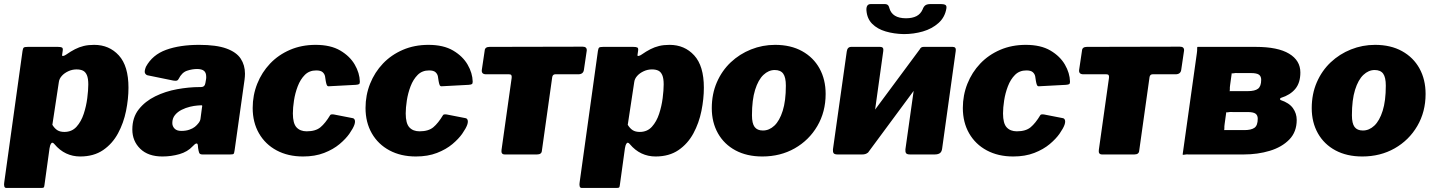

<svg xmlns="http://www.w3.org/2000/svg" viewBox="-36 -761 7064 946"><path d="M-5 165Q-13 165 -15 156.5Q-17 148 -15 137L75 -510Q77 -523 81 -526.5Q85 -530 101 -530H249Q263 -530 269 -527Q275 -524 273 -511L270 -490Q269 -484 276 -485.5Q283 -487 290 -492Q313 -508 333.5 -518.5Q354 -529 376.5 -534.5Q399 -540 428 -540Q502 -540 549.5 -488Q597 -436 597 -329Q597 -274 585 -214.5Q573 -155 545.5 -104Q518 -53 472 -21.5Q426 10 359 10Q322 10 290 -5Q258 -20 232 -51Q222 -63 216 -54Q210 -45 208 -30L183 151Q182 161 179 163Q176 165 167 165H-5ZM281 -111Q318 -111 341 -136.5Q364 -162 376.5 -200Q389 -238 394 -277.5Q399 -317 399 -345Q399 -375 392 -391Q385 -407 372.5 -413Q360 -419 341 -419Q320 -419 300.5 -410Q281 -401 268.5 -387Q256 -373 254 -357L222 -146Q233 -128 246.5 -119.5Q260 -111 281 -111Z M913 -40Q888 -13 848 -1.5Q808 10 764 10Q694 10 655 -28Q616 -66 616 -123Q616 -182 647.5 -222Q679 -262 729 -286.5Q779 -311 837 -321.5Q895 -332 947 -332H954Q973 -332 976 -352L979 -369Q980 -373 980 -376.5Q980 -380 980 -383Q980 -403 969 -412Q958 -421 935 -421Q911 -421 885.5 -412.5Q860 -404 844 -372Q841 -366 836 -364Q831 -362 818 -364L691 -390Q683 -392 678.5 -400.5Q674 -409 683 -432Q715 -491 782.5 -515.5Q850 -540 945 -540Q1030 -540 1079.5 -522Q1129 -504 1150 -472Q1171 -440 1171 -398Q1171 -391 1170.5 -384Q1170 -377 1169 -369L1120 -21Q1118 -6 1115 -3Q1112 0 1098 0H961Q948 0 945 -9Q942 -18 940 -32L939 -44Q937 -66 913 -40ZM959 -230Q961 -239 960 -241Q959 -243 950 -242L936 -241Q921 -240 900 -235Q879 -230 859 -220Q839 -210 826 -194Q813 -178 813 -155Q813 -139 824 -127.5Q835 -116 857 -116Q880 -116 897 -122Q914 -128 924 -136Q934 -144 942.5 -155Q951 -166 952 -177Z M1519 -540Q1593 -540 1640.5 -512Q1688 -484 1712 -442.5Q1736 -401 1737 -359Q1737 -350 1733.5 -347Q1730 -344 1717 -343L1585 -336Q1577 -335 1574 -342.5Q1571 -350 1569 -362Q1568 -373 1565.5 -385Q1563 -397 1553.5 -405.5Q1544 -414 1522 -414Q1488 -414 1466 -392Q1444 -370 1431 -336Q1418 -302 1412.5 -266Q1407 -230 1407 -202Q1407 -153 1425 -133.5Q1443 -114 1475 -114Q1519 -114 1543 -134Q1567 -154 1591 -194Q1594 -199 1609 -197L1701 -179Q1709 -178 1712 -169.5Q1715 -161 1710 -146Q1704 -129 1686 -103Q1668 -77 1637 -51Q1606 -25 1561 -7.5Q1516 10 1457 10Q1383 10 1327 -20Q1271 -50 1240 -104Q1209 -158 1209 -229Q1209 -292 1231.5 -348.5Q1254 -405 1295 -448Q1336 -491 1393 -515.5Q1450 -540 1519 -540Z M2075 -540Q2149 -540 2196.5 -512Q2244 -484 2268 -442.5Q2292 -401 2293 -359Q2293 -350 2289.5 -347Q2286 -344 2273 -343L2141 -336Q2133 -335 2130 -342.5Q2127 -350 2125 -362Q2124 -373 2121.5 -385Q2119 -397 2109.5 -405.5Q2100 -414 2078 -414Q2044 -414 2022 -392Q2000 -370 1987 -336Q1974 -302 1968.5 -266Q1963 -230 1963 -202Q1963 -153 1981 -133.5Q1999 -114 2031 -114Q2075 -114 2099 -134Q2123 -154 2147 -194Q2150 -199 2165 -197L2257 -179Q2265 -178 2268 -169.5Q2271 -161 2266 -146Q2260 -129 2242 -103Q2224 -77 2193 -51Q2162 -25 2117 -7.5Q2072 10 2013 10Q1939 10 1883 -20Q1827 -50 1796 -104Q1765 -158 1765 -229Q1765 -292 1787.5 -348.5Q1810 -405 1851 -448Q1892 -491 1949 -515.5Q2006 -540 2075 -540Z M2813 -395H2700Q2688 -395 2685 -382L2634 -19Q2633 0 2610 0H2451Q2432 0 2435 -22L2485 -377Q2486 -386 2483.5 -390.5Q2481 -395 2472 -395H2359Q2335 -395 2338 -417L2352 -511Q2353 -530 2376 -530L2835 -531Q2856 -531 2855 -512L2841 -417Q2838 -395 2813 -395Z M2830 165Q2822 165 2820 156.5Q2818 148 2820 137L2910 -510Q2912 -523 2916 -526.5Q2920 -530 2936 -530H3084Q3098 -530 3104 -527Q3110 -524 3108 -511L3105 -490Q3104 -484 3111 -485.5Q3118 -487 3125 -492Q3148 -508 3168.5 -518.5Q3189 -529 3211.5 -534.5Q3234 -540 3263 -540Q3337 -540 3384.5 -488Q3432 -436 3432 -329Q3432 -274 3420 -214.5Q3408 -155 3380.5 -104Q3353 -53 3307 -21.5Q3261 10 3194 10Q3157 10 3125 -5Q3093 -20 3067 -51Q3057 -63 3051 -54Q3045 -45 3043 -30L3018 151Q3017 161 3014 163Q3011 165 3002 165H2830ZM3116 -111Q3153 -111 3176 -136.5Q3199 -162 3211.5 -200Q3224 -238 3229 -277.5Q3234 -317 3234 -345Q3234 -375 3227 -391Q3220 -407 3207.5 -413Q3195 -419 3176 -419Q3155 -419 3135.5 -410Q3116 -401 3103.5 -387Q3091 -373 3089 -357L3057 -146Q3068 -128 3081.5 -119.5Q3095 -111 3116 -111Z M3720 10Q3644 10 3588 -20Q3532 -50 3501.5 -104Q3471 -158 3471 -228Q3471 -298 3496 -355.5Q3521 -413 3564.5 -454Q3608 -495 3664.5 -517.5Q3721 -540 3783 -540Q3860 -540 3916 -509Q3972 -478 4002 -423.5Q4032 -369 4032 -298Q4032 -210 3991 -140Q3950 -70 3879.5 -30Q3809 10 3720 10ZM3723 -118Q3754 -118 3779.5 -142Q3805 -166 3820.5 -215Q3836 -264 3836 -339Q3836 -380 3823 -398Q3810 -416 3781 -416Q3751 -416 3725.5 -392Q3700 -368 3684.5 -318.5Q3669 -269 3669 -193Q3669 -153 3682 -135.5Q3695 -118 3723 -118Z M4316 -510 4249 -29Q4245 0 4212 0H4091Q4076 0 4071.5 -6Q4067 -12 4068 -25L4136 -507Q4139 -530 4158 -530H4301Q4319 -530 4316 -510ZM4673 -510 4606 -29Q4604 -13 4595 -6.5Q4586 0 4569 0H4448Q4433 0 4428.5 -6Q4424 -12 4425 -25L4493 -507Q4496 -530 4515 -530H4658Q4676 -530 4673 -510ZM4498 -521 4572 -457 4240 -8 4166 -73ZM4417 -593Q4369 -594 4328 -606Q4287 -618 4261.5 -643.5Q4236 -669 4233 -710Q4232 -724 4237 -732.5Q4242 -741 4255 -741H4315Q4329 -742 4336 -738Q4343 -734 4346 -721Q4353 -696 4373.5 -683.5Q4394 -671 4428 -671Q4459 -671 4479.5 -681.5Q4500 -692 4510 -715Q4515 -729 4523.5 -735Q4532 -741 4549 -741H4600Q4614 -741 4621.5 -737Q4629 -733 4627 -720Q4620 -676 4588 -647.5Q4556 -619 4511 -606Q4466 -593 4417 -593Z M5018 -540Q5092 -540 5139.5 -512Q5187 -484 5211 -442.5Q5235 -401 5236 -359Q5236 -350 5232.5 -347Q5229 -344 5216 -343L5084 -336Q5076 -335 5073 -342.5Q5070 -350 5068 -362Q5067 -373 5064.5 -385Q5062 -397 5052.5 -405.5Q5043 -414 5021 -414Q4987 -414 4965 -392Q4943 -370 4930 -336Q4917 -302 4911.5 -266Q4906 -230 4906 -202Q4906 -153 4924 -133.5Q4942 -114 4974 -114Q5018 -114 5042 -134Q5066 -154 5090 -194Q5093 -199 5108 -197L5200 -179Q5208 -178 5211 -169.5Q5214 -161 5209 -146Q5203 -129 5185 -103Q5167 -77 5136 -51Q5105 -25 5060 -7.5Q5015 10 4956 10Q4882 10 4826 -20Q4770 -50 4739 -104Q4708 -158 4708 -229Q4708 -292 4730.5 -348.5Q4753 -405 4794 -448Q4835 -491 4892 -515.5Q4949 -540 5018 -540Z M5756 -395H5643Q5631 -395 5628 -382L5577 -19Q5576 0 5553 0H5394Q5375 0 5378 -22L5428 -377Q5429 -386 5426.5 -390.5Q5424 -395 5415 -395H5302Q5278 -395 5281 -417L5295 -511Q5296 -530 5319 -530L5778 -531Q5799 -531 5798 -512L5784 -417Q5781 -395 5756 -395Z M5791 0 5861 -499Q5863 -513 5862.5 -521.5Q5862 -530 5865 -530H6151Q6260 -530 6315.5 -496.5Q6371 -463 6371 -404Q6371 -353 6346 -323Q6321 -293 6276 -279Q6272 -278 6271 -274Q6270 -270 6274 -268Q6316 -254 6334.5 -228Q6353 -202 6353 -170Q6353 -111 6316.5 -73.5Q6280 -36 6220.5 -18Q6161 0 6092 0H5822Q5809 -1 5800.5 1Q5792 3 5791 0ZM6095 -120Q6129 -120 6145 -131.5Q6161 -143 6161 -176Q6161 -193 6150 -201Q6139 -209 6110 -209H6037Q6024 -210 6015.5 -208Q6007 -206 6006 -209L5998 -151Q5996 -138 5996.5 -129Q5997 -120 5994 -120ZM6112 -312Q6147 -312 6162.5 -324Q6178 -336 6178 -368Q6178 -385 6167 -393Q6156 -401 6127 -401H6064Q6051 -402 6042.5 -400Q6034 -398 6033 -401L6025 -343Q6023 -330 6023.5 -321Q6024 -312 6021 -312Z M6676 10Q6600 10 6544 -20Q6488 -50 6457.5 -104Q6427 -158 6427 -228Q6427 -298 6452 -355.5Q6477 -413 6520.5 -454Q6564 -495 6620.5 -517.5Q6677 -540 6739 -540Q6816 -540 6872 -509Q6928 -478 6958 -423.5Q6988 -369 6988 -298Q6988 -210 6947 -140Q6906 -70 6835.5 -30Q6765 10 6676 10ZM6679 -118Q6710 -118 6735.5 -142Q6761 -166 6776.5 -215Q6792 -264 6792 -339Q6792 -380 6779 -398Q6766 -416 6737 -416Q6707 -416 6681.5 -392Q6656 -368 6640.5 -318.5Q6625 -269 6625 -193Q6625 -153 6638 -135.5Q6651 -118 6679 -118Z"/></svg>

Font: Libre Franklin Black
Style: Italic
Weight: 900
Italic angle: -8°
Designer: Pablo Impallari, Rodrigo Fuenzalida, Nhung Nguyen
Foundry: Impallari Type
Version: Version 3.000